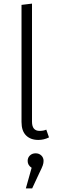

<svg xmlns="http://www.w3.org/2000/svg" viewBox="-20 -763 330 1062"><path d="M99 -88V-736L157 -743V-90Q157 -39 199 -39Q221 -39 236 -46L251 -3Q223 11 192 11Q149 11 124 -14Q99 -39 99 -88ZM221 127Q221 139 216.5 152Q212 165 198 193L158 279H123L155 165Q133 151 133 127Q133 109 145.5 97Q158 85 177 85Q196 85 208.5 97Q221 109 221 127Z"/></svg>

Font: Fira Sans Light
Style: Regular
Weight: 300
Designer: bBox Type GmbH & Carrois Corporate GbR & Edenspiekermann AG
Foundry: bBox Type GmbH & Carrois Corporate GbR & Edenspiekermann AG
Version: Version 4.301